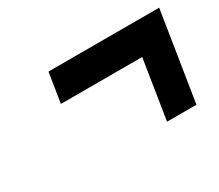

<svg xmlns="http://www.w3.org/2000/svg" viewBox="-76 -692 766 673"><g transform="rotate(-30 306.5 -356.0)"><path d="M594 -416 556 -176H437L475 -416H146L165 -536H613Z"/></g></svg>

Font: Exo
Style: Bold Italic
Weight: 700
Italic angle: -9°
Designer: Natanael Gama
Foundry: Natanael Gama
Version: Version 1.500; ttfautohint (v1.6)